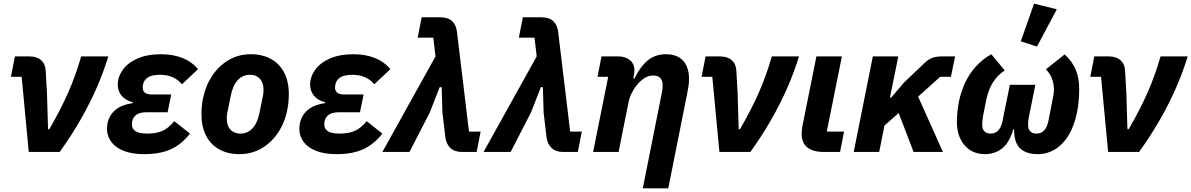

<svg xmlns="http://www.w3.org/2000/svg" viewBox="-20 -835 6546 1055"><path d="M308 0H138L99 -413H40L62 -525H141Q182 -525 205.5 -504.5Q229 -484 231 -448L238 -327L244 -125H251Q313 -232 354.5 -326Q396 -420 426 -525H575Q550 -442 512 -354.5Q474 -267 423 -178Q372 -89 308 0Z M938 -169 1024 -101Q978 -42 919 -15Q860 12 773 12Q704 12 658.5 -6.5Q613 -25 590.5 -56.5Q568 -88 568 -127Q568 -184 604 -221.5Q640 -259 709 -268L710 -273Q668 -284 647.5 -310Q627 -336 627 -369Q627 -412 654 -450.5Q681 -489 734.5 -513Q788 -537 866 -537Q931 -537 982.5 -516.5Q1034 -496 1068 -455L980 -372Q958 -398 928 -411Q898 -424 860 -424Q817 -424 795 -411Q773 -398 767 -375Q766 -369 765 -364Q764 -359 764 -353Q764 -336 776 -326Q788 -316 814 -316H921L901 -218H782Q750 -218 731 -205.5Q712 -193 707 -170Q706 -167 705.5 -162.5Q705 -158 705 -149Q705 -128 724 -114.5Q743 -101 789 -101Q839 -101 872 -115.5Q905 -130 938 -169Z M1296 12Q1232 12 1185 -14Q1138 -40 1112.5 -89Q1087 -138 1087 -207Q1087 -230 1089 -251Q1091 -272 1095 -292Q1110 -365 1147 -420Q1184 -475 1238 -506Q1292 -537 1358 -537Q1422 -537 1469 -511Q1516 -485 1541.5 -436Q1567 -387 1567 -318Q1567 -296 1565 -274.5Q1563 -253 1559 -233Q1545 -161 1507.5 -105.5Q1470 -50 1416 -19Q1362 12 1296 12ZM1301 -101Q1341 -101 1368 -130.5Q1395 -160 1406 -216L1425 -310Q1426 -315 1427 -323Q1428 -331 1428 -341Q1428 -366 1419.5 -384.5Q1411 -403 1394.5 -413.5Q1378 -424 1353 -424Q1313 -424 1286 -394.5Q1259 -365 1248 -309L1229 -215Q1228 -211 1227 -202.5Q1226 -194 1226 -184Q1226 -159 1234.5 -140.5Q1243 -122 1260 -111.5Q1277 -101 1301 -101Z M1995 -169 2081 -101Q2035 -42 1976 -15Q1917 12 1830 12Q1761 12 1715.5 -6.5Q1670 -25 1647.5 -56.5Q1625 -88 1625 -127Q1625 -184 1661 -221.5Q1697 -259 1766 -268L1767 -273Q1725 -284 1704.5 -310Q1684 -336 1684 -369Q1684 -412 1711 -450.5Q1738 -489 1791.5 -513Q1845 -537 1923 -537Q1988 -537 2039.5 -516.5Q2091 -496 2125 -455L2037 -372Q2015 -398 1985 -411Q1955 -424 1917 -424Q1874 -424 1852 -411Q1830 -398 1824 -375Q1823 -369 1822 -364Q1821 -359 1821 -353Q1821 -336 1833 -326Q1845 -316 1871 -316H1978L1958 -218H1839Q1807 -218 1788 -205.5Q1769 -193 1764 -170Q1763 -167 1762.5 -162.5Q1762 -158 1762 -149Q1762 -128 1781 -114.5Q1800 -101 1846 -101Q1896 -101 1929 -115.5Q1962 -130 1995 -169Z M2373 -525 2361 -628H2275L2297 -740H2398Q2442 -740 2464.5 -718.5Q2487 -697 2491 -659L2557 -112H2621L2599 0H2520Q2477 0 2454.5 -22Q2432 -44 2427 -81L2411 -218L2407 -356H2396L2342 -218L2230 0H2081Z M2929 -525 2917 -628H2831L2853 -740H2954Q2998 -740 3020.5 -718.5Q3043 -697 3047 -659L3113 -112H3177L3155 0H3076Q3033 0 3010.5 -22Q2988 -44 2983 -81L2967 -218L2963 -356H2952L2898 -218L2786 0H2637Z M3379 0H3239L3322 -413H3263L3285 -525H3378Q3416 -525 3441 -505Q3466 -485 3466 -448Q3466 -440 3465 -431Q3464 -422 3463 -418L3460 -403H3466Q3496 -466 3537.5 -501.5Q3579 -537 3640 -537Q3701 -537 3733.5 -501.5Q3766 -466 3766 -401Q3766 -382 3763.5 -364.5Q3761 -347 3757 -327L3652 200H3512L3614 -312Q3617 -326 3619 -339.5Q3621 -353 3621 -368Q3621 -391 3609 -405.5Q3597 -420 3568 -420Q3543 -420 3521.5 -406Q3500 -392 3483 -372Q3465 -351 3452 -325.5Q3439 -300 3433 -270Z M4103 0H3933L3894 -413H3835L3857 -525H3936Q3977 -525 4000.5 -504.5Q4024 -484 4026 -448L4033 -327L4039 -125H4046Q4108 -232 4149.5 -326Q4191 -420 4221 -525H4370Q4345 -442 4307 -354.5Q4269 -267 4218 -178Q4167 -89 4103 0Z M4618 -112 4596 0H4508Q4447 0 4416 -25Q4385 -50 4385 -99Q4385 -107 4386 -119Q4387 -131 4389 -142L4466 -525H4606L4523 -112Z M5000 0 4918 -214 4840 -145 4811 0H4671L4776 -525H4916L4870 -299H4877L4948 -382L5060 -489Q5083 -510 5104 -517.5Q5125 -525 5158 -525H5228L5205 -413H5146L5025 -304L5161 0Z M5669 -369 5635 -200Q5631 -181 5630 -169Q5629 -157 5629 -148Q5629 -126 5641 -113.5Q5653 -101 5675 -101Q5692 -101 5705 -108.5Q5718 -116 5727.5 -132.5Q5737 -149 5742 -177L5764 -289Q5767 -303 5769 -317Q5771 -331 5771 -343Q5771 -373 5761 -401.5Q5751 -430 5727 -454L5830 -536Q5871 -499 5890.5 -452.5Q5910 -406 5910 -349Q5910 -313 5907 -280Q5904 -247 5898 -218Q5883 -143 5851.5 -91.5Q5820 -40 5776.5 -14Q5733 12 5683 12Q5620 12 5586 -19Q5552 -50 5552 -125H5548Q5526 -50 5486 -19Q5446 12 5392 12Q5322 12 5280 -37Q5238 -86 5238 -164Q5238 -193 5241 -221.5Q5244 -250 5249 -277Q5261 -333 5284 -382Q5307 -431 5343 -470.5Q5379 -510 5427 -537L5501 -448Q5459 -420 5435 -381Q5411 -342 5400 -289L5382 -200Q5379 -184 5378 -170.5Q5377 -157 5377 -148Q5377 -126 5389 -113.5Q5401 -101 5423 -101Q5440 -101 5453 -108.5Q5466 -116 5475.5 -132.5Q5485 -149 5490 -177L5529 -369ZM5787 -784 5678 -579 5589 -608 5662 -815Z M6239 0H6069L6030 -413H5971L5993 -525H6072Q6113 -525 6136.5 -504.5Q6160 -484 6162 -448L6169 -327L6175 -125H6182Q6244 -232 6285.5 -326Q6327 -420 6357 -525H6506Q6481 -442 6443 -354.5Q6405 -267 6354 -178Q6303 -89 6239 0Z"/></svg>

Font: IBM Plex Sans
Style: Italic
Weight: 400
Italic angle: -11.31°
Designer: Mike Abbink, Paul van der Laan, Pieter van Rosmalen
Foundry: Bold Monday
Version: Version 3.201